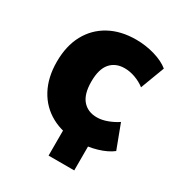

<svg xmlns="http://www.w3.org/2000/svg" viewBox="-154 -614 792 849"><g transform="rotate(30 241.5 -190.0)"><path d="M217 129V-72H348V129ZM297 11Q219 11 161.5 -20.5Q104 -52 72.5 -110.5Q41 -169 41 -249Q41 -330 72.5 -388Q104 -446 161.5 -477.5Q219 -509 297 -509Q346 -509 392 -495.5Q438 -482 466 -459L420 -337Q398 -354 370.5 -364Q343 -374 316 -374Q270 -374 243.5 -343.5Q217 -313 217 -249Q217 -186 243.5 -155Q270 -124 317 -124Q342 -124 370 -134.5Q398 -145 420 -160L466 -38Q438 -16 392 -2.5Q346 11 297 11Z"/></g></svg>

Font: Nunito Sans 10pt SemiCondensed Black
Style: Regular
Weight: 900
Width: 4
Designer: Vernon Adams
Foundry: Vernon Adams
Version: Version 3.101;gftools[0.9.27]